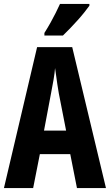

<svg xmlns="http://www.w3.org/2000/svg" viewBox="-20 -953 557 973"><path d="M370 0 336 -172H182L148 0H0L168 -714H346L517 0ZM278 -480Q274 -504 270.5 -526.5Q267 -549 264.5 -569.5Q262 -590 259 -608Q257 -582 251.5 -549.5Q246 -517 239 -482L203 -291H315ZM433 -924Q423 -910 407.5 -890.5Q392 -871 373 -850Q354 -829 335 -809Q316 -789 299 -773H205V-786Q222 -813 236 -838Q250 -863 262 -887Q274 -911 284 -933H433Z"/></svg>

Font: Noto Sans Display ExtraCondensed
Style: Regular
Weight: 400
Width: 2
Version: Version 2.003